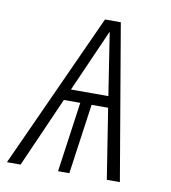

<svg xmlns="http://www.w3.org/2000/svg" viewBox="-85 -579 565 636"><g transform="rotate(10 197.5 -261.0)"><path d="M315.9 0 278.8 -235.8H223.1L189.9 0H151.9L185.1 -235.8H129.9L25.9 0H-20L217.8 -522H271L359.9 0ZM147 -273.9H272.9L240.2 -484.9Z"/></g></svg>

Font: Fira Sans Compressed ExtraLight
Style: Italic
Weight: 250
Width: 3
Italic angle: -8°
Designer: Carrois Corporate & Edenspiekermann AG
Foundry: Carrois Corporate GbR & Edenspiekermann AG
Version: Version 4.203;PS 004.203;hotconv 1.0.88;makeotf.lib2.5.64775